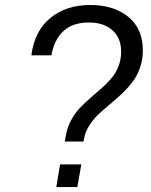

<svg xmlns="http://www.w3.org/2000/svg" viewBox="-20 -757 610 777"><path d="M242.2 -184.1 246.1 -206.1Q251.5 -239.7 267.1 -269Q282.7 -298.3 302.7 -319.6Q322.8 -340.8 345.9 -360.6Q369.1 -380.4 390.9 -399.7Q412.6 -418.9 430.4 -439.7Q448.2 -460.4 459.2 -488Q470.2 -515.6 470.2 -547.9Q470.2 -603.5 434.8 -634.8Q399.4 -666 339.8 -666Q273.9 -666 236.6 -631.1Q199.2 -596.2 188 -533.2H106.9Q119.6 -631.8 183.8 -684.3Q248 -736.8 345.2 -736.8Q440.9 -736.8 499.5 -688.7Q558.1 -640.6 558.1 -553.2Q558.1 -515.1 546.4 -482.2Q534.7 -449.2 515.6 -424.6Q496.6 -399.9 473.4 -377.9Q450.2 -356 425.8 -335.9Q401.4 -315.9 380.1 -295.9Q358.9 -275.9 342.5 -251Q326.2 -226.1 320.8 -199.2L317.9 -184.1ZM208 0 223.1 -91.8H309.1L293 0Z"/></svg>

Font: Hubot Sans
Style: Italic
Weight: 400
Italic angle: -10°
Designer: Deni Anggara
Foundry: GitHub
Version: Version 1.001;gftools[0.9.31]